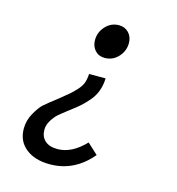

<svg xmlns="http://www.w3.org/2000/svg" viewBox="-104 -590 808 875"><g transform="rotate(15 300.0 -153.0)"><path d="M354 -250Q353 -218 343 -190.5Q333 -163 313 -140Q293 -117 277 -103Q261 -89 233 -68Q199 -42 185.5 -30Q172 -18 158.5 3.5Q145 25 145 48Q145 80 165.5 99Q186 118 225 118Q292 118 355 52L405 98Q325 194 209 194Q138 194 95.5 160Q53 126 53 67Q53 28 73 -7Q93 -42 110 -57Q127 -72 170 -105Q177 -111 181 -114Q208 -136 218.5 -145Q229 -154 245.5 -172Q262 -190 268.5 -208Q275 -226 276 -250ZM351 -500Q379 -500 397 -481Q415 -462 415 -433Q415 -395 389 -367Q363 -339 325 -339Q297 -339 279.5 -358Q262 -377 262 -407Q262 -444 288 -472Q314 -500 351 -500Z"/></g></svg>

Font: TypoPRO Source Code Pro
Style: Italic
Weight: 500
Italic angle: -11°
Monospace: yes
Designer: Paul D. Hunt, Teo Tuominen
Foundry: Adobe Systems Incorporated
Version: Version 1.030;PS 1.0;hotconv 1.0.84;makeotf.lib2.5.63406